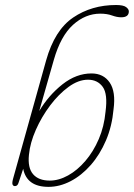

<svg xmlns="http://www.w3.org/2000/svg" viewBox="-20 -738 534 766"><path d="M195 -500 136.5 -295Q174.5 -358.5 229.5 -401.8Q284.5 -445 345 -445Q393 -445 417.8 -408.5Q442.5 -372 433 -302Q427 -234.5 402.8 -177.8Q378.5 -121 342 -79.5Q305.5 -38 261.8 -15.2Q218 7.5 173.5 7.5Q87 7.5 72.5 -64.5L53.5 -7.5Q49.5 4.5 39.5 4.5Q32.5 4.5 30 -2.2Q27.5 -9 33 -28L164 -497Q198 -618 271.8 -668Q345.5 -718 443 -718Q472 -718 483 -709.8Q494 -701.5 494 -692.5Q494 -669 463.5 -669Q447 -669 427 -676.2Q407 -683.5 380 -683.5Q320.5 -683.5 271.2 -638.8Q222 -594 195 -500ZM331 -420Q293 -420 253.8 -391.5Q214.5 -363 180.2 -317.5Q146 -272 123 -220Q100 -168 95.5 -120.5Q90 -68.5 112 -43Q134 -17.5 178.5 -17.5Q214.5 -17.5 251.5 -38Q288.5 -58.5 320.5 -95.8Q352.5 -133 374 -183Q395.5 -233 401 -292Q410.5 -363 389.8 -391.5Q369 -420 331 -420Z"/></svg>

Font: Fraunces 72pt S100 Thin
Style: Italic
Weight: 100
Italic angle: -16°
Version: Version 1.000; ttfautohint (v1.8.3)